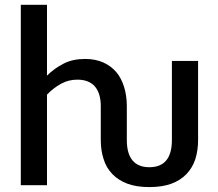

<svg xmlns="http://www.w3.org/2000/svg" viewBox="-20 -760 893 788"><path d="M685.5 -509.8H793V-185.5Q793 -143.1 781.7 -106.9Q770 -71.3 745.1 -45.4Q720.2 -19.5 683.1 -5.9Q645.5 7.8 592.8 7.8Q540 7.8 503.4 -5.9Q466.3 -19.5 441.4 -45.4Q416 -71.3 405.3 -106.9Q393.6 -142.1 393.6 -185.5V-324.7Q393.6 -376 370.1 -404.3Q345.7 -433.1 297.4 -433.1Q261.2 -433.1 231 -416.5Q198.7 -398.9 172.9 -371.6V0H65.4V-740.2H172.9V-449.7Q203.6 -480 242.2 -499.5Q278.8 -518.1 329.6 -518.1Q370.6 -518.1 403.3 -503.9Q435.1 -489.7 457 -464.4Q477.5 -440.4 489.3 -403.3Q500.5 -366.7 500.5 -324.7V-185.5Q500.5 -129.4 523.9 -101.6Q547.4 -73.7 592.8 -73.7Q685.5 -73.7 685.5 -185.5Z"/></svg>

Font: Lato-SemiBold
Style: Regular
Weight: 500
Designer: Lukasz Dziedzic with Adam Twardoch and Botio Nikoltchev
Foundry: tyPoland Lukasz Dziedzic
Version: ""